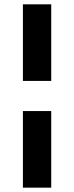

<svg xmlns="http://www.w3.org/2000/svg" viewBox="-20 -740 340 880"><path d="M85 -369.1V-720.2H214.8V-369.1ZM85 120.1V-231H214.8V120.1Z"/></svg>

Font: Overpass
Style: Bold
Weight: 700
Designer: Delve Withrington
Foundry: Delve Fonts
Version: Version 1.001